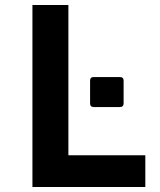

<svg xmlns="http://www.w3.org/2000/svg" viewBox="-20 -749 642 769"><path d="M109.9 -729H253.9V-127H562V0H109.9ZM340.8 -335V-425.8Q340.8 -440.4 355.5 -440.4H460.4Q475.1 -440.4 475.1 -425.8V-335Q475.1 -320.3 460.4 -320.3H355.5Q340.8 -320.3 340.8 -335Z"/></svg>

Font: Hack
Style: Bold
Weight: 700
Monospace: yes
Designer: Christopher Simpkins
Foundry: Christopher Simpkins
Version: Version 2.017